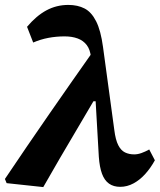

<svg xmlns="http://www.w3.org/2000/svg" viewBox="-45 -745 650 781"><path d="M-18 0 -25 -17Q65 -151 155.5 -281.5Q246 -412 337 -541L357 -333H335Q301 -275 267 -217.5Q233 -160 199 -102Q165 -44 131 16ZM444 15Q417 15 398.5 2Q380 -11 370 -38Q360 -65 357 -107L340 -403L333 -414L325 -512Q322 -543 308 -561.5Q294 -580 271 -588.5Q248 -597 218 -597Q184 -597 152 -591Q120 -585 90 -572L65 -636Q103 -681 144 -703Q185 -725 233 -725Q271 -725 299 -710.5Q327 -696 346 -658.5Q365 -621 374 -554L420 -216Q425 -176 436 -154.5Q447 -133 463.5 -125Q480 -117 501 -117Q515 -117 530.5 -122.5Q546 -128 562 -137L585 -93Q568 -62 546 -37.5Q524 -13 498 1Q472 15 444 15Z"/></svg>

Font: Source Serif 4
Style: Bold Italic
Weight: 700
Italic angle: -12°
Designer: Frank Grießhammer
Foundry: Adobe Systems Incorporated
Version: Version 4.004;hotconv 1.0.116;makeotfexe 2.5.65601